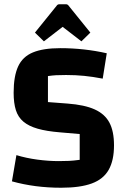

<svg xmlns="http://www.w3.org/2000/svg" viewBox="-20 -866 588 901"><path d="M57 -138Q103 -124 155 -117Q207 -110 256 -110Q282 -110 303.5 -111Q325 -112 354 -116V-237L261 -245Q199 -250 157 -262Q115 -274 90 -295Q65 -316 54.5 -349Q44 -382 44 -431Q44 -508 65 -554Q86 -600 134.5 -620Q183 -640 263 -640Q375 -640 481 -616L462 -497Q415 -506 375 -510Q335 -514 290 -514Q260 -514 243 -513Q226 -512 205 -509V-387L297 -380Q377 -374 424.5 -352.5Q472 -331 493.5 -290.5Q515 -250 515 -184Q515 -113 490 -69Q465 -25 410.5 -5Q356 15 267 15Q205 15 147.5 7.5Q90 0 36 -15ZM186 -672 144 -713 245 -838Q250 -846 258 -846H290Q298 -846 303 -838L404 -713L362 -672L274 -740Z"/></svg>

Font: Changa SemiBold
Style: Regular
Weight: 600
Designer: Eduardo Rodriguez Tunni
Foundry: Eduardo Rodriguez Tunni
Version: Version 3.002; ttfautohint (v1.8.2)